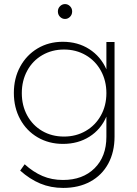

<svg xmlns="http://www.w3.org/2000/svg" viewBox="-20 -727 671 942"><path d="M542 -521V-57Q542 19 511 76Q480 133 423 164Q366 195 290 195Q229 195 177.5 173.5Q126 152 79 110L101 79Q143 117 188.5 136.5Q234 156 289 156Q386 156 444 98.5Q502 41 502 -56V-155Q475 -92 419 -56.5Q363 -21 289 -21Q220 -21 165 -53Q110 -85 79 -142Q48 -199 48 -271Q48 -343 79 -400Q110 -457 164.5 -489.5Q219 -522 288 -522Q362 -522 418 -486Q474 -450 502 -387V-521ZM294 -57Q353 -57 400.5 -84.5Q448 -112 475 -160.5Q502 -209 502 -270Q502 -331 475 -380Q448 -429 400.5 -456.5Q353 -484 294 -484Q235 -484 187.5 -456.5Q140 -429 113.5 -380Q87 -331 87 -270Q87 -209 113.5 -160.5Q140 -112 187 -84.5Q234 -57 294 -57ZM334 -671Q334 -655 323.5 -644.5Q313 -634 299 -634Q285 -634 274.5 -644.5Q264 -655 264 -671Q264 -686 274.5 -696.5Q285 -707 299 -707Q313 -707 323.5 -696.5Q334 -686 334 -671Z"/></svg>

Font: Argentum Sans ExtraLight
Style: Regular
Weight: 275
Designer: Julieta Ulanovsky (Modified by Cristiano Sobral)
Foundry: Julieta Ulanovsky
Version: Version 1.000; ttfautohint (v1.5.65-e2d9)